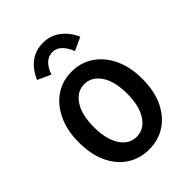

<svg xmlns="http://www.w3.org/2000/svg" viewBox="-196 -742 841 841"><g transform="rotate(-45 225.0 -321.0)"><path d="M225 9Q168 9 123.5 -19.5Q79 -48 53.5 -102Q28 -156 28 -231Q28 -305 54 -359.5Q80 -414 124 -443.5Q168 -473 225 -473Q281 -473 325.5 -443.5Q370 -414 396 -359.5Q422 -305 422 -231Q422 -156 396 -102Q370 -48 325.5 -19.5Q281 9 225 9ZM225 -69Q271 -69 300 -112.5Q329 -156 329 -232Q329 -309 300 -352Q271 -395 225 -395Q180 -395 151 -352Q122 -309 122 -232Q122 -156 150.5 -112.5Q179 -69 225 -69ZM153 -526 92 -554Q135 -651 226 -651Q269 -651 304 -626Q339 -601 360 -554L299 -526Q272 -593 226 -593Q177 -593 153 -526Z"/></g></svg>

Font: Inconsolata SemiCondensed SemiBold
Style: Regular
Weight: 600
Width: 4
Monospace: yes
Designer: Raph Levien, Cyreal, Brenton Simpson
Foundry: Raph Levien, Cyreal, Google
Version: Version 3.001; ttfautohint (v1.8.2.53-6de2)